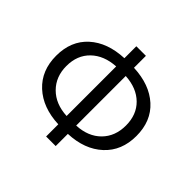

<svg xmlns="http://www.w3.org/2000/svg" viewBox="-187 -956 1177 1177"><g transform="rotate(45 401.5 -367.0)"><path d="M443.4 -583V-153.3Q543 -158.2 601.1 -216.8Q659.2 -275.4 659.2 -369.1Q659.2 -462.9 601.1 -520Q543 -577.1 443.4 -583ZM360.4 -153.3V-583Q260.7 -577.1 201.7 -520Q142.6 -462.9 142.6 -369.1Q142.6 -276.4 201.7 -217.3Q260.7 -158.2 360.4 -153.3ZM443.4 -757.8V-654.3Q584 -648.4 667 -573.2Q750 -498 750 -369.1Q750 -241.2 666.5 -164.1Q583 -86.9 443.4 -81.1V24.4H360.4V-81.1Q220.7 -86.9 137.2 -164.1Q53.7 -241.2 53.7 -369.1Q53.7 -498 136.7 -573.2Q219.7 -648.4 360.4 -654.3V-757.8Z"/></g></svg>

Font: GenYoGothic TW TTF Regular
Style: Regular
Weight: 400
Version: Version 1.300